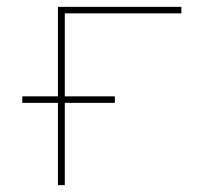

<svg xmlns="http://www.w3.org/2000/svg" viewBox="-20 -540 640 560"><path d="M149 0V-240H45V-259H149V-520H509V-501H169V-259H315V-240H169V0Z"/></svg>

Font: Iosevka SS04 Thin Extended
Style: Regular
Weight: 100
Width: 7
Monospace: yes
Designer: Belleve Invis
Foundry: Belleve Invis
Version: Version 19.0.0; ttfautohint (v1.8.4)